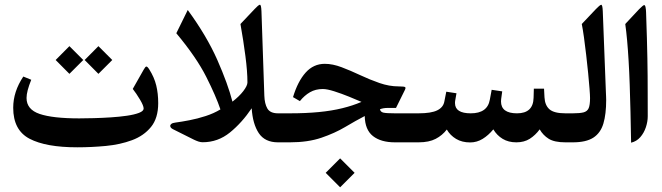

<svg xmlns="http://www.w3.org/2000/svg" viewBox="-20 -599 2786 808"><path d="M214.2 -346.5 272.1 -288.2 330.4 -346.5 272.1 -404.8ZM336.3 -346.5 394.2 -288.2 452.5 -346.5 394.2 -404.8ZM305.1 20.9Q365.2 20.9 425.4 15.2Q485.5 9.5 535.4 -9Q585.3 -27.5 615.5 -64.7Q645.8 -101.9 645.8 -165Q645.8 -205.4 637.5 -239.5Q629.3 -273.6 608 -307.3Q600.3 -319.4 595.9 -319Q591.5 -318.7 584.2 -305.1L538.7 -224.8Q553.7 -205.7 569.1 -179.9Q584.5 -154 584.5 -142.3Q584.5 -131.6 565.1 -124.1Q545.7 -116.6 514.3 -112Q482.9 -107.4 446.5 -105.1Q410 -102.7 374.8 -101.8Q339.6 -100.8 313.5 -100.8Q202.1 -100.8 146.9 -119.5Q91.7 -138.2 91.7 -186.7Q91.7 -200.6 96.6 -219.7Q101.6 -238.7 111.5 -263.3L78.1 -276.9Q56.8 -245 46.2 -212.3Q35.6 -179.7 35.6 -145.2Q35.6 -51.3 104.3 -15.2Q173.1 20.9 305.1 20.9Z M991.9 -498Q998.2 -462.4 1003.5 -428.3Q1008.8 -394.2 1012.8 -362.9Q1016.9 -331.5 1019.1 -303.6Q1021.3 -275.8 1021.3 -251.9Q1021.3 -238.4 1003.9 -215.6Q986.4 -192.9 958.2 -171.3Q939.1 -245.7 894.6 -346.7Q850 -447.7 770.1 -557L722 -459.1Q806.7 -357.5 847.8 -275.9Q888.9 -194.4 907.6 -138.6Q879.7 -121.7 845.3 -110.6Q810.8 -99.4 777.2 -93Q743.7 -86.5 718.4 -83.2Q706.6 -81.8 701.5 -77.9Q696.4 -74.1 696.4 -69.3Q696.4 -61.2 707.7 -55.4L795.7 -11.4Q805.6 -6.6 814.8 -3.5Q824 -0.4 832.8 -0.4Q897 -0.4 947.6 -41.4Q998.2 -82.5 1039.2 -143.4Q1043.3 -77.7 1068.9 -38.9Q1094.6 0 1150 0H1164.3Q1175.3 0 1175.3 -56.5V-59Q1175.3 -122.1 1164.3 -122.1H1150Q1117 -122.1 1105.2 -142.3Q1093.5 -162.4 1092.4 -196.6L1080.3 -551.5Q1079.2 -580.5 1073.2 -579Q1067.1 -577.6 1051.3 -560.7Z M1411.4 67.5 1350.6 128.3 1411.4 189.2 1472.3 128.3ZM1160.6 -122.1Q1148.9 -122.1 1146.5 -111.7Q1144.1 -101.2 1144.1 -80.3V-41.4Q1144.1 -20.9 1146.5 -10.5Q1148.9 0 1160.6 0H1199.5Q1276.1 0 1332.4 -19.3Q1388.7 -38.5 1432.5 -64.5Q1476.3 -90.6 1514.9 -110.7Q1516 -52.8 1549.5 -26.4Q1583.1 0 1642.1 0H1718Q1729 0 1729 -41.8V-79.6Q1729 -100.8 1727.2 -111.5Q1725.3 -122.1 1718 -122.1H1642.1Q1606.2 -122.1 1593.5 -125Q1580.9 -128 1579 -139.3Q1593 -144.8 1612 -144.8H1646.5L1684.6 -221.9Q1687.9 -228.5 1685.4 -231.9Q1682.8 -235.4 1657.5 -235.4Q1617.9 -235.4 1576.8 -249.7Q1535.8 -264 1495.6 -282.9Q1455.4 -301.8 1417.7 -316.1Q1379.9 -330.4 1346.9 -330.4Q1299.2 -330.4 1266.2 -293.5Q1233.2 -256.7 1213.1 -190.3L1242 -173.5Q1261.1 -197.3 1284.6 -210.9Q1308 -224.4 1338.5 -224.4Q1356.4 -224.4 1386.9 -214.7Q1417.3 -205 1448.8 -192.2Q1480.4 -179.3 1501.3 -170.2Q1464.6 -154.4 1420.4 -143.6Q1376.2 -132.7 1321.8 -127.4Q1267.3 -122.1 1199.5 -122.1Z M1714.3 -122.1Q1702.6 -122.1 1700.2 -111.7Q1697.8 -101.2 1697.8 -80.3V-41.4Q1697.8 -20.9 1700.2 -10.5Q1702.6 0 1714.3 0H1741.5Q1785.5 0 1813.5 -14.7Q1841.6 -29.3 1860.3 -53.9Q1874.6 -29.3 1899.3 -14.5Q1924.1 0.4 1958.6 0.4Q1986.8 0.4 2011 -14.5Q2035.2 -29.3 2056.1 -54.6Q2071.1 -29.3 2095.3 -14.7Q2119.5 0 2152.9 0Q2185.9 0 2209.6 -15Q2233.2 -30.1 2251.2 -54.6Q2265.1 -30.1 2289.1 -15Q2313.2 0 2359.7 0H2368.9Q2376.2 0 2377.9 -10.5Q2379.5 -20.9 2379.5 -41.8V-79.6Q2379.5 -100.8 2377.9 -111.5Q2376.2 -122.1 2368.9 -122.1H2359.4Q2311.7 -122.1 2292.4 -139Q2273.2 -155.8 2271.4 -189.2L2269.5 -225.9H2226.6L2225.5 -187.8Q2224.1 -122.1 2155.8 -122.1Q2088.4 -122.1 2088.4 -172.4Q2088.4 -175.3 2089.1 -182.6L2093.5 -214.5L2049.1 -221.1L2041.4 -179.7Q2031.5 -122.1 1961.1 -122.1Q1894.8 -122.1 1894.8 -165Q1894.8 -167.2 1894.9 -169.8Q1895.1 -172.4 1895.5 -174.9L1901 -206.5L1858.1 -213.1L1850 -172Q1845.6 -147.4 1820.3 -134.8Q1795 -122.1 1741.5 -122.1Z M2364.9 -122.1Q2353.1 -122.1 2350.8 -111.7Q2348.4 -101.2 2348.4 -80.3V-41.4Q2348.4 -20.9 2350.8 -10.5Q2353.1 0 2364.9 0H2390.9Q2446.6 0 2477.1 -19.8Q2507.5 -39.6 2519.3 -79.2Q2531 -118.8 2531 -178.2Q2531 -185.6 2530.6 -193.1Q2530.3 -200.6 2529.9 -208.7L2516.7 -551.5Q2515.6 -580.5 2509.5 -578.8Q2503.5 -577.2 2487.7 -560.7L2428.3 -498Q2432.7 -476.3 2437.5 -441.9Q2442.2 -407.4 2446.8 -368.2Q2451.4 -328.9 2455.1 -291.7Q2458.7 -254.5 2460.9 -226.3Q2463.1 -198 2463.1 -186.3Q2463.1 -157.3 2457.3 -143.7Q2451.4 -130.2 2435.8 -126.1Q2420.2 -122.1 2390.9 -122.1Z M2635.9 1.5Q2659 -4 2674.6 -21.8Q2690.1 -39.6 2698 -63.4Q2705.9 -87.3 2705.9 -109.6Q2705.9 -162.1 2705.7 -202.6Q2705.5 -243.1 2705.4 -279.1Q2705.2 -315 2704.4 -353.1Q2703.7 -391.3 2702.4 -437.8Q2701.1 -484.4 2698.9 -547.1Q2698.6 -559.2 2696.7 -568.4Q2694.9 -577.6 2690.9 -577.6Q2686.8 -577.6 2669.6 -560.3L2611.3 -498Q2615.7 -466.8 2619.2 -427.9Q2622.7 -389.1 2625.4 -342.9Q2628.2 -296.7 2630 -243.1Q2631.8 -189.6 2633.3 -128.3Q2634.8 -67.1 2635.9 1.5Z"/></svg>

Font: Parastoo
Style: Regular
Weight: 400
Foundry: Saber Rastikerdar (saber.rastikerdar@gmail.com)
Version: Version 3.000